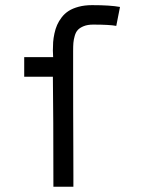

<svg xmlns="http://www.w3.org/2000/svg" viewBox="-20 -712 558 732"><path d="M423.3 -613.3Q397.5 -618.2 335 -618.2Q314 -618.2 299.3 -612.3Q284.7 -606.4 276.9 -598.1Q269 -589.8 264.9 -575.2Q260.7 -560.5 259.8 -548.6Q258.8 -536.6 258.8 -517.6V-494.6Q258.8 -473.6 258.8 -415Q258.8 -356.4 259 -287.8Q259.3 -219.2 259.5 -153.8Q259.8 -88.4 259.8 -43.9V0H183.6Q183.6 -275.9 181.6 -419.4H72.3V-494.1H182.6Q182.6 -498 182.1 -506.3Q181.6 -514.6 181.6 -519.5Q181.6 -536.6 182.6 -551.3Q183.6 -565.9 187.5 -584.2Q191.4 -602.5 197.8 -616.9Q204.1 -631.3 215.3 -646Q226.6 -660.6 241.9 -670.4Q257.3 -680.2 280 -686.3Q302.7 -692.4 331.1 -692.4Q400.4 -692.4 437.5 -685.5Z"/></svg>

Font: FantasqueSansM Nerd Font
Style: Regular
Weight: 400
Monospace: yes
Designer: Jany Belluz
Version: Version 1.8.0 ; ttfautohint (v1.8.2);Nerd Fonts 3.4.0